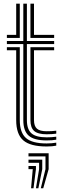

<svg xmlns="http://www.w3.org/2000/svg" viewBox="-20 -790 344 1046"><path d="M234 -25Q166 -25 136.5 -50.8Q107 -76.5 107 -135.8V-549.8H17.5V-566.5H107V-770H126.5V-566.5H275V-549.8H126.5V-135.8Q126.5 -85.5 151.4 -63.6Q176.2 -41.8 234 -41.8Q247.2 -41.8 260.1 -42.6Q273 -43.5 286.5 -45.2V-29Q275.8 -27 262.9 -26Q250 -25 234 -25ZM234 8Q145.2 8 106.8 -25.4Q68.2 -58.8 68.2 -135.8V-516.2H17.5V-533H87.8V-135.8Q87.8 -67.5 121.6 -38Q155.5 -8.5 234 -8.5Q248.2 -8.5 261.1 -9.6Q274 -10.8 286.5 -12.8V3.5Q266.2 8 234 8ZM234 -58.5Q186.8 -58.5 166.2 -76.4Q145.8 -94.2 145.8 -135.8V-533H275V-516.2H165.2V-135.8Q165.2 -103 181.2 -89Q197.2 -75 234 -75Q247.5 -75 260.8 -75.6Q274 -76.2 286.5 -78V-61.8Q275 -60.2 261.9 -59.4Q248.8 -58.5 234 -58.5ZM17.5 -583.2V-600H68.2V-770H87.8V-583.2ZM145.8 -583.2V-770H165.2V-600H275V-583.2ZM202.2 235.8 227.8 131.5V62.2H135.2V45H245V131.5L215.5 235.8ZM149.2 235.8 158.5 131.5H135.2V114.2H175.8V131.5L162.5 235.8ZM175.8 235.8 193 131.5V97H135.2V79.8H210.2V131.5L189 235.8Z"/></svg>

Font: Big Shoulders Inline Text Thin SemiBold
Style: Regular
Weight: 600
Version: Version 2.002